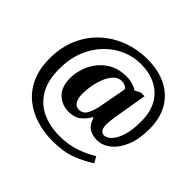

<svg xmlns="http://www.w3.org/2000/svg" viewBox="-196 -943 1313 1313"><g transform="rotate(45 460.5 -286.0)"><path d="M466 142Q384 142 309.5 119Q235 96 177.5 49Q120 2 87 -71Q54 -144 54 -243Q54 -355 93 -442.5Q132 -530 199 -590.5Q266 -651 351.5 -682.5Q437 -714 530 -714Q636 -714 714.5 -675.5Q793 -637 836 -563Q879 -489 879 -384Q879 -287 850.5 -218.5Q822 -150 775.5 -113.5Q729 -77 678 -77Q633 -77 601.5 -96.5Q570 -116 553 -169H547Q526 -130 492 -103.5Q458 -77 404 -77Q339 -77 293.5 -120Q248 -163 248 -248Q248 -295 264 -344Q280 -393 313 -435Q346 -477 396 -503Q446 -529 514 -529Q547 -529 577 -519.5Q607 -510 619 -499L661 -520H696L654 -272Q651 -255 649 -233.5Q647 -212 647 -204Q647 -160 661 -147Q675 -134 689 -134Q714 -134 740.5 -161Q767 -188 784.5 -242.5Q802 -297 802 -380Q802 -473 766 -535Q730 -597 667 -628Q604 -659 523 -659Q452 -659 386 -630.5Q320 -602 267 -548Q214 -494 182.5 -416.5Q151 -339 151 -240Q151 -128 193 -56.5Q235 15 308.5 49.5Q382 84 477 84Q565 84 634.5 59Q704 34 752 3L777 47Q719 86 646 114Q573 142 466 142ZM442 -137Q482 -137 500.5 -171Q519 -205 528 -248L567 -456Q561 -470 545.5 -477Q530 -484 515 -484Q480 -484 455 -458.5Q430 -433 414 -393.5Q398 -354 390.5 -312Q383 -270 383 -236Q383 -184 399.5 -160.5Q416 -137 442 -137Z"/></g></svg>

Font: Noto Serif Sinhala ExtraBold
Style: Regular
Weight: 800
Designer: Jelle Bosma - Monotype Design Team
Foundry: Monotype Imaging Inc.
Version: Version 2.007; ttfautohint (v1.8.4.7-5d5b)